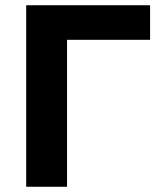

<svg xmlns="http://www.w3.org/2000/svg" viewBox="-20 -713 633 733"><path d="M80 0V-693H553V-561H236V0Z"/></svg>

Font: Ubuntu Sans ExtraBold
Style: Regular
Weight: 800
Designer: Dalton Maag Ltd
Foundry: Dalton Maag Ltd
Version: Version 1.006; ttfautohint (v1.8.4.7-5d5b)